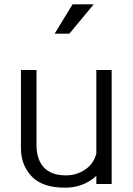

<svg xmlns="http://www.w3.org/2000/svg" viewBox="-20 -822 617 889"><path d="M316 -802H414L301 -666H233ZM281 47Q176 47 126.5 -5.5Q77 -58 77 -135V-498H149V-150Q149 -84 183 -47Q217 -10 286 -10Q335 -10 374.5 -37Q414 -64 426 -111V-498H497V30H426V-8Q399 18 362 32.5Q325 47 281 47Z"/></svg>

Font: LINE Seed JP_TTF Regular
Style: Regular
Weight: 400
Designer: LINE & Fontrix & Fontworks
Version: Version 1.002